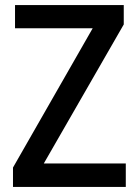

<svg xmlns="http://www.w3.org/2000/svg" viewBox="-20 -734 543 754"><path d="M474 0V-92H152L466 -638V-714H39V-623H344L31 -76V0Z"/></svg>

Font: Noto Sans SemiCondensed Medium
Style: Regular
Weight: 500
Width: 4
Designer: Monotype Design Team
Foundry: Monotype Imaging Inc.
Version: Version 2.013